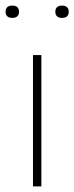

<svg xmlns="http://www.w3.org/2000/svg" viewBox="-22 -667 266 687"><path d="M126 0V-470H96V0ZM22 -603C37 -603 46 -610 46 -625C46 -640 37 -647 22 -647C7 -647 -2 -640 -2 -625C-2 -610 7 -603 22 -603ZM200 -603C215 -603 224 -610 224 -625C224 -640 215 -647 200 -647C185 -647 176 -640 176 -625C176 -610 185 -603 200 -603Z"/></svg>

Font: Gantari Thin
Style: Regular
Weight: 250
Designer: Anugrah Pasau
Foundry: Lafontype
Version: Version 1.000